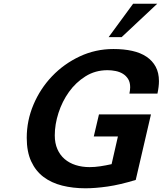

<svg xmlns="http://www.w3.org/2000/svg" viewBox="-20 -1000 876 1034"><path d="M124 -258Q124 -351 160.5 -437Q197 -523 260.5 -589.5Q324 -656 409 -696Q494 -736 591 -736Q647 -736 692 -726Q737 -716 769 -694.5Q801 -673 818.5 -640.5Q836 -608 836 -563Q836 -534 828 -496H677Q679 -506 680 -514.5Q681 -523 681 -530Q681 -557 670 -574.5Q659 -592 642 -602.5Q625 -613 603 -617.5Q581 -622 559 -622Q493 -622 440.5 -589Q388 -556 351.5 -505Q315 -454 295 -392Q275 -330 275 -271Q275 -229 289 -197Q303 -165 328 -143.5Q353 -122 387.5 -111Q422 -100 463 -100Q490 -100 520 -104.5Q550 -109 581 -116L615 -265H485L513 -384H793L711 -31Q626 -5 559.5 4.5Q493 14 440 14Q373 14 315 -0.5Q257 -15 214.5 -47Q172 -79 148 -131Q124 -183 124 -258ZM635 -800H565L697 -980H827Z"/></svg>

Font: Perun
Style: Bold Italic
Weight: 700
Italic angle: -12°
Foundry: Copyright (c) Stefan Peev, Context Ltd, 2016
Version: Version 1.027